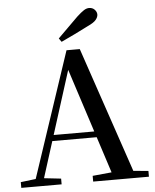

<svg xmlns="http://www.w3.org/2000/svg" viewBox="-62 -1015 859 1067"><g transform="rotate(-5 367.5 -481.5)"><path d="M293 -809Q323 -838 351.5 -867Q380 -896 406 -921Q431 -944 446 -953.5Q461 -963 475 -963Q494 -963 506 -950.5Q518 -938 518 -923Q518 -909 506 -894Q494 -879 459 -863Q422 -844 384 -825.5Q346 -807 307 -789ZM13 0V-32L112 -44H130L238 -32V0ZM83 0 330 -740H404L655 0H534L319 -664H339L336 -650L130 0ZM193 -244 199 -277H510L516 -244ZM414 0V-32L549 -45H590L725 -32V0Z"/></g></svg>

Font: Noto Serif KR ExtraLight SemiBold
Style: Regular
Weight: 600
Version: Version 2.002-H1;hotconv 1.1.0;makeotfexe 2.6.0